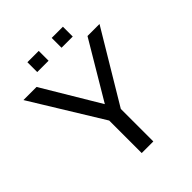

<svg xmlns="http://www.w3.org/2000/svg" viewBox="-210 -873 994 994"><g transform="rotate(-45 287.5 -375.5)"><path d="M476 -627H564L331 -238V0H246V-238L7 -627H103L290 -314ZM420 -751V-679H338V-751ZM243 -751V-679H160V-751Z"/></g></svg>

Font: Blinker
Style: Regular
Weight: 400
Designer: Juergen Huber
Foundry: supertype
Version: Version 1.017;hotconv 1.0.117;makeotfexe 2.5.65602